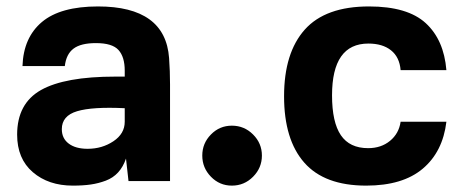

<svg xmlns="http://www.w3.org/2000/svg" viewBox="-20 -562 1430 596"><path d="M284.2 -542Q493.2 -542 504.9 -381.8Q507.8 -341.3 507.8 -299.8V0H378.9L371.1 -69.8Q362.3 -43.9 346.7 -26.9Q331.1 -9.8 308.3 -1.2Q285.6 7.3 262 10.7Q238.3 14.2 206.1 14.2Q130.4 14.2 81.8 -27.6Q33.2 -69.3 33.2 -144Q33.2 -240.7 107.2 -282.5Q181.2 -324.2 337.9 -324.2H367.2V-342.8Q367.2 -385.3 347.9 -406.7Q328.6 -428.2 277.8 -428.2Q231 -428.2 208.3 -411.1Q185.5 -394 181.2 -356.9H49.8Q52.7 -445.3 110.1 -493.7Q167.5 -542 284.2 -542ZM171.9 -161.1Q171.9 -132.3 193.4 -116.2Q214.8 -100.1 252 -100.1Q296.9 -100.1 332 -123.5Q367.2 -147 367.2 -184.1V-226.1Q267.1 -231 219.5 -216.8Q171.9 -202.6 171.9 -161.1Z M699.7 14.2Q661.6 14.2 634.8 -13.4Q607.9 -41 607.9 -79.1Q607.9 -117.2 634.8 -144.5Q661.6 -171.9 699.7 -171.9Q738.3 -171.9 765.6 -144.5Q793 -117.2 793 -79.1Q793 -41 765.6 -13.4Q738.3 14.2 699.7 14.2Z M1125.5 -542Q1245.1 -542 1301.5 -490.2Q1357.9 -438.5 1365.7 -344.2H1223.6Q1220.2 -384.8 1193.8 -405.8Q1167.5 -426.8 1123.5 -426.8Q1010.7 -426.8 1010.7 -266.1Q1010.7 -182.6 1038.1 -142.3Q1065.4 -102.1 1122.6 -102.1Q1163.1 -102.1 1190.7 -124.8Q1218.3 -147.5 1223.6 -184.1H1365.7Q1354.5 -90.8 1292.2 -38.3Q1230 14.2 1116.7 14.2Q987.3 14.2 924.6 -57.1Q861.8 -128.4 861.8 -263.2Q861.8 -397.9 926 -470Q990.2 -542 1125.5 -542Z"/></svg>

Font: Nacelle Bold
Style: Regular
Weight: 700
Designer: Sora Sagano
Foundry: Sora Sagano
Version: Version 1.000;FEAKit 1.0